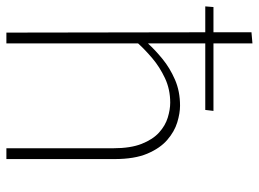

<svg xmlns="http://www.w3.org/2000/svg" viewBox="-122 -668 791 586"><g transform="rotate(90 273.0 -375.5)"><path d="M80 0 79 -607H0L2 -632H79V-748L113 -751V-632H319L316 -607H113V-433H114Q133 -454 160.5 -476.5Q188 -499 223.5 -514.5Q259 -530 303 -530Q326 -530 354 -521.5Q382 -513 407.5 -491Q433 -469 449.5 -430Q466 -391 466 -330V0H433V-326Q433 -379 419.5 -413Q406 -447 385 -466Q364 -485 339.5 -492.5Q315 -500 294 -500Q253 -500 219 -484Q185 -468 158.5 -445.5Q132 -423 113 -402V0Z"/></g></svg>

Font: Murecho ExtraLight
Style: Regular
Weight: 200
Designer: Neil Summerour
Foundry: Positype
Version: Version 1.010; ttfautohint (v1.8.3)